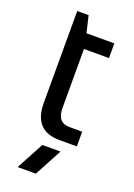

<svg xmlns="http://www.w3.org/2000/svg" viewBox="-149 -655 628 898"><g transform="rotate(20 165.0 -205.5)"><path d="M73.2 -595.7H129.9L149.4 -512.7H288.1V-439.5H163.6V-145Q163.6 -73.2 225.6 -73.2H288.1V0H202.1Q73.2 0 73.2 -138.2ZM224.6 48.8 151.4 185.5H61L134.3 48.8Z"/></g></svg>

Font: Sansation
Style: Regular
Weight: 400
Designer: Bernd Montag
Version: Version 1.301